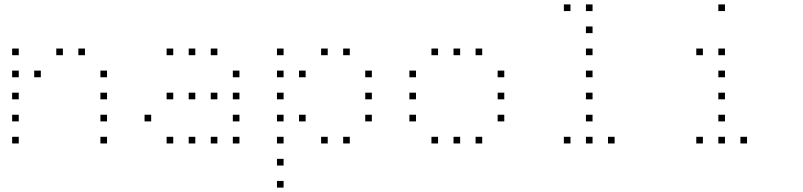

<svg xmlns="http://www.w3.org/2000/svg" viewBox="-20 -685 3640 870"><path d="M36 -465Q35 -465 35 -465Q35 -465 35 -464V-436Q35 -435 35 -435Q35 -435 36 -435H64Q65 -435 65 -435Q65 -435 65 -436V-464Q65 -465 65 -465Q65 -465 64 -465ZM236 -465Q235 -465 235 -465Q235 -465 235 -464V-436Q235 -435 235 -435Q235 -435 236 -435H264Q265 -435 265 -435Q265 -435 265 -436V-464Q265 -465 265 -465Q265 -465 264 -465ZM336 -465Q335 -465 335 -465Q335 -465 335 -464V-436Q335 -435 335 -435Q335 -435 336 -435H364Q365 -435 365 -435Q365 -435 365 -436V-464Q365 -465 365 -465Q365 -465 364 -465ZM36 -365Q35 -365 35 -365Q35 -365 35 -364V-336Q35 -335 35 -335Q35 -335 36 -335H64Q65 -335 65 -335Q65 -335 65 -336V-364Q65 -365 65 -365Q65 -365 64 -365ZM136 -365Q135 -365 135 -365Q135 -365 135 -364V-336Q135 -335 135 -335Q135 -335 136 -335H164Q165 -335 165 -335Q165 -335 165 -336V-364Q165 -365 165 -365Q165 -365 164 -365ZM436 -365Q435 -365 435 -365Q435 -365 435 -364V-336Q435 -335 435 -335Q435 -335 436 -335H464Q465 -335 465 -335Q465 -335 465 -336V-364Q465 -365 465 -365Q465 -365 464 -365ZM36 -265Q35 -265 35 -265Q35 -265 35 -264V-236Q35 -235 35 -235Q35 -235 36 -235H64Q65 -235 65 -235Q65 -235 65 -236V-264Q65 -265 65 -265Q65 -265 64 -265ZM436 -265Q435 -265 435 -265Q435 -265 435 -264V-236Q435 -235 435 -235Q435 -235 436 -235H464Q465 -235 465 -235Q465 -235 465 -236V-264Q465 -265 465 -265Q465 -265 464 -265ZM36 -165Q35 -165 35 -165Q35 -165 35 -164V-136Q35 -135 35 -135Q35 -135 36 -135H64Q65 -135 65 -135Q65 -135 65 -136V-164Q65 -165 65 -165Q65 -165 64 -165ZM436 -165Q435 -165 435 -165Q435 -165 435 -164V-136Q435 -135 435 -135Q435 -135 436 -135H464Q465 -135 465 -135Q465 -135 465 -136V-164Q465 -165 465 -165Q465 -165 464 -165ZM36 -65Q35 -65 35 -65Q35 -65 35 -64V-36Q35 -35 35 -35Q35 -35 36 -35H64Q65 -35 65 -35Q65 -35 65 -36V-64Q65 -65 65 -65Q65 -65 64 -65ZM436 -65Q435 -65 435 -65Q435 -65 435 -64V-36Q435 -35 435 -35Q435 -35 436 -35H464Q465 -35 465 -35Q465 -35 465 -36V-64Q465 -65 465 -65Q465 -65 464 -65Z M736 -465Q735 -465 735 -465Q735 -465 735 -464V-436Q735 -435 735 -435Q735 -435 736 -435H764Q765 -435 765 -435Q765 -435 765 -436V-464Q765 -465 765 -465Q765 -465 764 -465ZM836 -465Q835 -465 835 -465Q835 -465 835 -464V-436Q835 -435 835 -435Q835 -435 836 -435H864Q865 -435 865 -435Q865 -435 865 -436V-464Q865 -465 865 -465Q865 -465 864 -465ZM936 -465Q935 -465 935 -465Q935 -465 935 -464V-436Q935 -435 935 -435Q935 -435 936 -435H964Q965 -435 965 -435Q965 -435 965 -436V-464Q965 -465 965 -465Q965 -465 964 -465ZM1036 -365Q1035 -365 1035 -365Q1035 -365 1035 -364V-336Q1035 -335 1035 -335Q1035 -335 1036 -335H1064Q1065 -335 1065 -335Q1065 -335 1065 -336V-364Q1065 -365 1065 -365Q1065 -365 1064 -365ZM736 -265Q735 -265 735 -265Q735 -265 735 -264V-236Q735 -235 735 -235Q735 -235 736 -235H764Q765 -235 765 -235Q765 -235 765 -236V-264Q765 -265 765 -265Q765 -265 764 -265ZM836 -265Q835 -265 835 -265Q835 -265 835 -264V-236Q835 -235 835 -235Q835 -235 836 -235H864Q865 -235 865 -235Q865 -235 865 -236V-264Q865 -265 865 -265Q865 -265 864 -265ZM936 -265Q935 -265 935 -265Q935 -265 935 -264V-236Q935 -235 935 -235Q935 -235 936 -235H964Q965 -235 965 -235Q965 -235 965 -236V-264Q965 -265 965 -265Q965 -265 964 -265ZM1036 -265Q1035 -265 1035 -265Q1035 -265 1035 -264V-236Q1035 -235 1035 -235Q1035 -235 1036 -235H1064Q1065 -235 1065 -235Q1065 -235 1065 -236V-264Q1065 -265 1065 -265Q1065 -265 1064 -265ZM636 -165Q635 -165 635 -165Q635 -165 635 -164V-136Q635 -135 635 -135Q635 -135 636 -135H664Q665 -135 665 -135Q665 -135 665 -136V-164Q665 -165 665 -165Q665 -165 664 -165ZM1036 -165Q1035 -165 1035 -165Q1035 -165 1035 -164V-136Q1035 -135 1035 -135Q1035 -135 1036 -135H1064Q1065 -135 1065 -135Q1065 -135 1065 -136V-164Q1065 -165 1065 -165Q1065 -165 1064 -165ZM736 -65Q735 -65 735 -65Q735 -65 735 -64V-36Q735 -35 735 -35Q735 -35 736 -35H764Q765 -35 765 -35Q765 -35 765 -36V-64Q765 -65 765 -65Q765 -65 764 -65ZM836 -65Q835 -65 835 -65Q835 -65 835 -64V-36Q835 -35 835 -35Q835 -35 836 -35H864Q865 -35 865 -35Q865 -35 865 -36V-64Q865 -65 865 -65Q865 -65 864 -65ZM936 -65Q935 -65 935 -65Q935 -65 935 -64V-36Q935 -35 935 -35Q935 -35 936 -35H964Q965 -35 965 -35Q965 -35 965 -36V-64Q965 -65 965 -65Q965 -65 964 -65ZM1036 -65Q1035 -65 1035 -65Q1035 -65 1035 -64V-36Q1035 -35 1035 -35Q1035 -35 1036 -35H1064Q1065 -35 1065 -35Q1065 -35 1065 -36V-64Q1065 -65 1065 -65Q1065 -65 1064 -65Z M1236 -465Q1235 -465 1235 -465Q1235 -465 1235 -464V-436Q1235 -435 1235 -435Q1235 -435 1236 -435H1264Q1265 -435 1265 -435Q1265 -435 1265 -436V-464Q1265 -465 1265 -465Q1265 -465 1264 -465ZM1436 -465Q1435 -465 1435 -465Q1435 -465 1435 -464V-436Q1435 -435 1435 -435Q1435 -435 1436 -435H1464Q1465 -435 1465 -435Q1465 -435 1465 -436V-464Q1465 -465 1465 -465Q1465 -465 1464 -465ZM1536 -465Q1535 -465 1535 -465Q1535 -465 1535 -464V-436Q1535 -435 1535 -435Q1535 -435 1536 -435H1564Q1565 -435 1565 -435Q1565 -435 1565 -436V-464Q1565 -465 1565 -465Q1565 -465 1564 -465ZM1236 -365Q1235 -365 1235 -365Q1235 -365 1235 -364V-336Q1235 -335 1235 -335Q1235 -335 1236 -335H1264Q1265 -335 1265 -335Q1265 -335 1265 -336V-364Q1265 -365 1265 -365Q1265 -365 1264 -365ZM1336 -365Q1335 -365 1335 -365Q1335 -365 1335 -364V-336Q1335 -335 1335 -335Q1335 -335 1336 -335H1364Q1365 -335 1365 -335Q1365 -335 1365 -336V-364Q1365 -365 1365 -365Q1365 -365 1364 -365ZM1636 -365Q1635 -365 1635 -365Q1635 -365 1635 -364V-336Q1635 -335 1635 -335Q1635 -335 1636 -335H1664Q1665 -335 1665 -335Q1665 -335 1665 -336V-364Q1665 -365 1665 -365Q1665 -365 1664 -365ZM1236 -265Q1235 -265 1235 -265Q1235 -265 1235 -264V-236Q1235 -235 1235 -235Q1235 -235 1236 -235H1264Q1265 -235 1265 -235Q1265 -235 1265 -236V-264Q1265 -265 1265 -265Q1265 -265 1264 -265ZM1636 -265Q1635 -265 1635 -265Q1635 -265 1635 -264V-236Q1635 -235 1635 -235Q1635 -235 1636 -235H1664Q1665 -235 1665 -235Q1665 -235 1665 -236V-264Q1665 -265 1665 -265Q1665 -265 1664 -265ZM1236 -165Q1235 -165 1235 -165Q1235 -165 1235 -164V-136Q1235 -135 1235 -135Q1235 -135 1236 -135H1264Q1265 -135 1265 -135Q1265 -135 1265 -136V-164Q1265 -165 1265 -165Q1265 -165 1264 -165ZM1336 -165Q1335 -165 1335 -165Q1335 -165 1335 -164V-136Q1335 -135 1335 -135Q1335 -135 1336 -135H1364Q1365 -135 1365 -135Q1365 -135 1365 -136V-164Q1365 -165 1365 -165Q1365 -165 1364 -165ZM1636 -165Q1635 -165 1635 -165Q1635 -165 1635 -164V-136Q1635 -135 1635 -135Q1635 -135 1636 -135H1664Q1665 -135 1665 -135Q1665 -135 1665 -136V-164Q1665 -165 1665 -165Q1665 -165 1664 -165ZM1236 -65Q1235 -65 1235 -65Q1235 -65 1235 -64V-36Q1235 -35 1235 -35Q1235 -35 1236 -35H1264Q1265 -35 1265 -35Q1265 -35 1265 -36V-64Q1265 -65 1265 -65Q1265 -65 1264 -65ZM1436 -65Q1435 -65 1435 -65Q1435 -65 1435 -64V-36Q1435 -35 1435 -35Q1435 -35 1436 -35H1464Q1465 -35 1465 -35Q1465 -35 1465 -36V-64Q1465 -65 1465 -65Q1465 -65 1464 -65ZM1536 -65Q1535 -65 1535 -65Q1535 -65 1535 -64V-36Q1535 -35 1535 -35Q1535 -35 1536 -35H1564Q1565 -35 1565 -35Q1565 -35 1565 -36V-64Q1565 -65 1565 -65Q1565 -65 1564 -65ZM1236 35Q1235 35 1235 35Q1235 35 1235 36V64Q1235 65 1235 65Q1235 65 1236 65H1264Q1265 65 1265 65Q1265 65 1265 64V36Q1265 35 1265 35Q1265 35 1264 35ZM1236 135Q1235 135 1235 135Q1235 135 1235 136V164Q1235 165 1235 165Q1235 165 1236 165H1264Q1265 165 1265 165Q1265 165 1265 164V136Q1265 135 1265 135Q1265 135 1264 135Z M1936 -465Q1935 -465 1935 -465Q1935 -465 1935 -464V-436Q1935 -435 1935 -435Q1935 -435 1936 -435H1964Q1965 -435 1965 -435Q1965 -435 1965 -436V-464Q1965 -465 1965 -465Q1965 -465 1964 -465ZM2036 -465Q2035 -465 2035 -465Q2035 -465 2035 -464V-436Q2035 -435 2035 -435Q2035 -435 2036 -435H2064Q2065 -435 2065 -435Q2065 -435 2065 -436V-464Q2065 -465 2065 -465Q2065 -465 2064 -465ZM2136 -465Q2135 -465 2135 -465Q2135 -465 2135 -464V-436Q2135 -435 2135 -435Q2135 -435 2136 -435H2164Q2165 -435 2165 -435Q2165 -435 2165 -436V-464Q2165 -465 2165 -465Q2165 -465 2164 -465ZM1836 -365Q1835 -365 1835 -365Q1835 -365 1835 -364V-336Q1835 -335 1835 -335Q1835 -335 1836 -335H1864Q1865 -335 1865 -335Q1865 -335 1865 -336V-364Q1865 -365 1865 -365Q1865 -365 1864 -365ZM2236 -365Q2235 -365 2235 -365Q2235 -365 2235 -364V-336Q2235 -335 2235 -335Q2235 -335 2236 -335H2264Q2265 -335 2265 -335Q2265 -335 2265 -336V-364Q2265 -365 2265 -365Q2265 -365 2264 -365ZM1836 -265Q1835 -265 1835 -265Q1835 -265 1835 -264V-236Q1835 -235 1835 -235Q1835 -235 1836 -235H1864Q1865 -235 1865 -235Q1865 -235 1865 -236V-264Q1865 -265 1865 -265Q1865 -265 1864 -265ZM2236 -265Q2235 -265 2235 -265Q2235 -265 2235 -264V-236Q2235 -235 2235 -235Q2235 -235 2236 -235H2264Q2265 -235 2265 -235Q2265 -235 2265 -236V-264Q2265 -265 2265 -265Q2265 -265 2264 -265ZM1836 -165Q1835 -165 1835 -165Q1835 -165 1835 -164V-136Q1835 -135 1835 -135Q1835 -135 1836 -135H1864Q1865 -135 1865 -135Q1865 -135 1865 -136V-164Q1865 -165 1865 -165Q1865 -165 1864 -165ZM2236 -165Q2235 -165 2235 -165Q2235 -165 2235 -164V-136Q2235 -135 2235 -135Q2235 -135 2236 -135H2264Q2265 -135 2265 -135Q2265 -135 2265 -136V-164Q2265 -165 2265 -165Q2265 -165 2264 -165ZM1936 -65Q1935 -65 1935 -65Q1935 -65 1935 -64V-36Q1935 -35 1935 -35Q1935 -35 1936 -35H1964Q1965 -35 1965 -35Q1965 -35 1965 -36V-64Q1965 -65 1965 -65Q1965 -65 1964 -65ZM2036 -65Q2035 -65 2035 -65Q2035 -65 2035 -64V-36Q2035 -35 2035 -35Q2035 -35 2036 -35H2064Q2065 -35 2065 -35Q2065 -35 2065 -36V-64Q2065 -65 2065 -65Q2065 -65 2064 -65ZM2136 -65Q2135 -65 2135 -65Q2135 -65 2135 -64V-36Q2135 -35 2135 -35Q2135 -35 2136 -35H2164Q2165 -35 2165 -35Q2165 -35 2165 -36V-64Q2165 -65 2165 -65Q2165 -65 2164 -65Z M2536 -665Q2535 -665 2535 -665Q2535 -665 2535 -664V-636Q2535 -635 2535 -635Q2535 -635 2536 -635H2564Q2565 -635 2565 -635Q2565 -635 2565 -636V-664Q2565 -665 2565 -665Q2565 -665 2564 -665ZM2636 -665Q2635 -665 2635 -665Q2635 -665 2635 -664V-636Q2635 -635 2635 -635Q2635 -635 2636 -635H2664Q2665 -635 2665 -635Q2665 -635 2665 -636V-664Q2665 -665 2665 -665Q2665 -665 2664 -665ZM2636 -565Q2635 -565 2635 -565Q2635 -565 2635 -564V-536Q2635 -535 2635 -535Q2635 -535 2636 -535H2664Q2665 -535 2665 -535Q2665 -535 2665 -536V-564Q2665 -565 2665 -565Q2665 -565 2664 -565ZM2636 -465Q2635 -465 2635 -465Q2635 -465 2635 -464V-436Q2635 -435 2635 -435Q2635 -435 2636 -435H2664Q2665 -435 2665 -435Q2665 -435 2665 -436V-464Q2665 -465 2665 -465Q2665 -465 2664 -465ZM2636 -365Q2635 -365 2635 -365Q2635 -365 2635 -364V-336Q2635 -335 2635 -335Q2635 -335 2636 -335H2664Q2665 -335 2665 -335Q2665 -335 2665 -336V-364Q2665 -365 2665 -365Q2665 -365 2664 -365ZM2636 -265Q2635 -265 2635 -265Q2635 -265 2635 -264V-236Q2635 -235 2635 -235Q2635 -235 2636 -235H2664Q2665 -235 2665 -235Q2665 -235 2665 -236V-264Q2665 -265 2665 -265Q2665 -265 2664 -265ZM2636 -165Q2635 -165 2635 -165Q2635 -165 2635 -164V-136Q2635 -135 2635 -135Q2635 -135 2636 -135H2664Q2665 -135 2665 -135Q2665 -135 2665 -136V-164Q2665 -165 2665 -165Q2665 -165 2664 -165ZM2536 -65Q2535 -65 2535 -65Q2535 -65 2535 -64V-36Q2535 -35 2535 -35Q2535 -35 2536 -35H2564Q2565 -35 2565 -35Q2565 -35 2565 -36V-64Q2565 -65 2565 -65Q2565 -65 2564 -65ZM2636 -65Q2635 -65 2635 -65Q2635 -65 2635 -64V-36Q2635 -35 2635 -35Q2635 -35 2636 -35H2664Q2665 -35 2665 -35Q2665 -35 2665 -36V-64Q2665 -65 2665 -65Q2665 -65 2664 -65ZM2736 -65Q2735 -65 2735 -65Q2735 -65 2735 -64V-36Q2735 -35 2735 -35Q2735 -35 2736 -35H2764Q2765 -35 2765 -35Q2765 -35 2765 -36V-64Q2765 -65 2765 -65Q2765 -65 2764 -65Z M3236 -665Q3235 -665 3235 -665Q3235 -665 3235 -664V-636Q3235 -635 3235 -635Q3235 -635 3236 -635H3264Q3265 -635 3265 -635Q3265 -635 3265 -636V-664Q3265 -665 3265 -665Q3265 -665 3264 -665ZM3136 -465Q3135 -465 3135 -465Q3135 -465 3135 -464V-436Q3135 -435 3135 -435Q3135 -435 3136 -435H3164Q3165 -435 3165 -435Q3165 -435 3165 -436V-464Q3165 -465 3165 -465Q3165 -465 3164 -465ZM3236 -465Q3235 -465 3235 -465Q3235 -465 3235 -464V-436Q3235 -435 3235 -435Q3235 -435 3236 -435H3264Q3265 -435 3265 -435Q3265 -435 3265 -436V-464Q3265 -465 3265 -465Q3265 -465 3264 -465ZM3236 -365Q3235 -365 3235 -365Q3235 -365 3235 -364V-336Q3235 -335 3235 -335Q3235 -335 3236 -335H3264Q3265 -335 3265 -335Q3265 -335 3265 -336V-364Q3265 -365 3265 -365Q3265 -365 3264 -365ZM3236 -265Q3235 -265 3235 -265Q3235 -265 3235 -264V-236Q3235 -235 3235 -235Q3235 -235 3236 -235H3264Q3265 -235 3265 -235Q3265 -235 3265 -236V-264Q3265 -265 3265 -265Q3265 -265 3264 -265ZM3236 -165Q3235 -165 3235 -165Q3235 -165 3235 -164V-136Q3235 -135 3235 -135Q3235 -135 3236 -135H3264Q3265 -135 3265 -135Q3265 -135 3265 -136V-164Q3265 -165 3265 -165Q3265 -165 3264 -165ZM3136 -65Q3135 -65 3135 -65Q3135 -65 3135 -64V-36Q3135 -35 3135 -35Q3135 -35 3136 -35H3164Q3165 -35 3165 -35Q3165 -35 3165 -36V-64Q3165 -65 3165 -65Q3165 -65 3164 -65ZM3236 -65Q3235 -65 3235 -65Q3235 -65 3235 -64V-36Q3235 -35 3235 -35Q3235 -35 3236 -35H3264Q3265 -35 3265 -35Q3265 -35 3265 -36V-64Q3265 -65 3265 -65Q3265 -65 3264 -65ZM3336 -65Q3335 -65 3335 -65Q3335 -65 3335 -64V-36Q3335 -35 3335 -35Q3335 -35 3336 -35H3364Q3365 -35 3365 -35Q3365 -35 3365 -36V-64Q3365 -65 3365 -65Q3365 -65 3364 -65Z"/></svg>

Font: Doto Black Thin
Style: Regular
Weight: 250
Monospace: yes
Version: Version 1.000